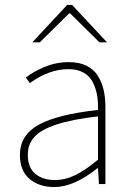

<svg xmlns="http://www.w3.org/2000/svg" viewBox="-20 -740 526 772"><path d="M198.2 12.2Q138.2 12.2 99.1 -20.3Q60.1 -52.7 60.1 -117.2Q60.1 -196.3 134.8 -238Q209.5 -279.8 374 -297.9Q375 -330.1 370.4 -356.9Q365.7 -383.8 353.5 -408.7Q341.3 -433.6 316.4 -447.8Q291.5 -461.9 255.9 -461.9Q176.3 -461.9 100.1 -405.8L84 -428.2Q113.3 -451.7 159.4 -470.9Q205.6 -490.2 257.8 -490.2Q298.3 -490.2 327.6 -475.8Q356.9 -461.4 373 -435.8Q389.2 -410.2 396.5 -379.2Q403.8 -348.1 403.8 -310.1V0H377.9L374 -64H372.1Q277.3 12.2 198.2 12.2ZM200.2 -16.1Q242.2 -16.1 283.2 -36.1Q324.2 -56.2 374 -98.1V-272Q270 -260.3 207.5 -239.5Q145 -218.8 118.4 -189.5Q91.8 -160.2 91.8 -118.2Q91.8 -65.9 122.1 -41Q152.3 -16.1 200.2 -16.1ZM109.9 -569.8 250 -720.2H270L410.2 -569.8H379.9L262.2 -686H257.8L140.1 -569.8Z"/></svg>

Font: Source Sans 3 ExtraLight
Style: Regular
Weight: 200
Designer: Paul D. Hunt
Foundry: Adobe
Version: Version 3.052;hotconv 1.1.0;makeotfexe 2.6.0